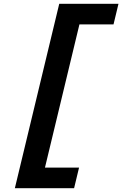

<svg xmlns="http://www.w3.org/2000/svg" viewBox="-20 -803 642 1008"><path d="M58 185 291 -783H602L576 -675H397L216 77H395L369 185Z"/></svg>

Font: Ubuntu Sans Mono
Style: Bold Italic
Weight: 700
Italic angle: -13.5°
Monospace: yes
Designer: Dalton Maag Ltd
Foundry: Dalton Maag Ltd
Version: Version 1.006